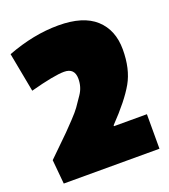

<svg xmlns="http://www.w3.org/2000/svg" viewBox="-119 -718 708 805"><g transform="rotate(-20 234.5 -315.5)"><path d="M4 -586Q122 -631 232.5 -631Q343 -631 398 -581Q453 -531 453 -444Q453 -357 419.5 -298Q386 -239 308 -158V-154H455V0H28L18 -108Q28 -118 63 -152Q98 -186 110 -198Q122 -210 148.5 -238Q175 -266 185.5 -281Q196 -296 216 -325.5Q236 -355 236 -392Q236 -440 189 -440Q145 -440 37 -411Z"/></g></svg>

Font: Passion One
Style: Bold
Weight: 700
Designer: Alejandro Lo Celso
Foundry: Fontstage
Version: Version 1.002